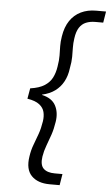

<svg xmlns="http://www.w3.org/2000/svg" viewBox="-62 -851 595 1037"><g transform="rotate(5 235.0 -333.0)"><path d="M248 145Q183 145 149 110Q115 75 126 5Q131 -30 142.5 -60Q154 -90 165 -121Q176 -152 182 -191Q186 -218 180.5 -241Q175 -264 153.5 -281Q132 -298 88 -305L98 -362Q147 -369 175 -387Q203 -405 216.5 -431.5Q230 -458 235 -492Q241 -527 240.5 -553Q240 -579 239.5 -603Q239 -627 244 -657Q252 -708 275 -742Q298 -776 334 -793.5Q370 -811 416 -811H470L460 -750H417Q389 -750 367 -741Q345 -732 331 -710.5Q317 -689 312 -652Q308 -625 308.5 -601.5Q309 -578 309 -551.5Q309 -525 302 -489Q297 -448 280 -416.5Q263 -385 234.5 -364Q206 -343 165 -334V-332Q219 -320 239 -282.5Q259 -245 251 -194Q245 -154 234 -122Q223 -90 212 -61Q201 -32 196 -1Q189 45 209 64.5Q229 84 270 84H312L302 145Z"/></g></svg>

Font: DM Sans 10pt Light
Style: Italic
Weight: 300
Italic angle: -10°
Version: Version 4.004;gftools[0.9.30]